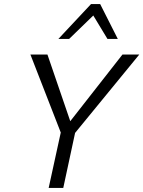

<svg xmlns="http://www.w3.org/2000/svg" viewBox="-20 -927 707 947"><path d="M332 -249 299 -294 584 -658H667ZM220 0 284 -293H355L292 0ZM288 -252 130 -658H214L339 -293ZM268 -735 429 -907H474L455 -865L321 -735ZM510 -735 432 -864 429 -907H474L561 -735Z"/></svg>

Font: Ysabeau Office
Style: Italic
Weight: 400
Italic angle: -12°
Designer: Christian Thalmann (Catharsis Fonts)
Version: Version 2.001;gftools[0.9.30]; featfreeze: tnum,lnum,ss02